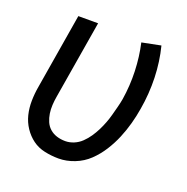

<svg xmlns="http://www.w3.org/2000/svg" viewBox="-101 -618 703 721"><g transform="rotate(20 250.0 -257.5)"><path d="M207 8Q178 8 150.5 2Q123 -4 102 -19.5Q81 -35 66 -57.5Q51 -80 44.5 -106.5Q38 -133 38.5 -162Q39 -191 44 -219L94 -520H173L121 -208Q118 -191 117 -173.5Q116 -156 118.5 -139.5Q121 -123 127.5 -108Q134 -93 146 -82.5Q158 -72 174 -67Q190 -62 208 -62Q225 -62 242 -69Q259 -76 272.5 -89Q286 -102 296.5 -117.5Q307 -133 315 -149Q323 -165 329.5 -182Q336 -199 340.5 -216Q345 -233 349.5 -250Q354 -267 357 -284Q366 -341 364 -398Q362 -455 350 -508L425 -523Q440 -464 442 -400.5Q444 -337 433 -273Q428 -242 419.5 -211Q411 -180 398.5 -150Q386 -120 368 -91.5Q350 -63 326 -40Q302 -17 270 -4.5Q238 8 207 8Z"/></g></svg>

Font: Iosevka Term Curly
Style: Italic
Weight: 400
Italic angle: -9°
Designer: Belleve Invis
Foundry: Belleve Invis
Version: Version 32.3.0